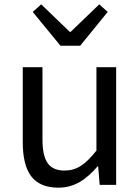

<svg xmlns="http://www.w3.org/2000/svg" viewBox="-20 -853 647 886"><path d="M259 -642H350L477 -798L438 -833L306 -706H302L170 -833L131 -798ZM250 13C325 13 379 -26 430 -85H433L440 0H516V-543H425V-158C373 -93 334 -66 278 -66C206 -66 176 -109 176 -210V-543H85V-199C85 -58 133 13 250 13Z"/></svg>

Font: Spoqa Han Sans Neo Regular
Style: Regular
Weight: 400
Designer: [Spoqa Han Sans Neo] Dong-huui Kim  Younghwa Kang  Yujin Lee  [Noto Sans] Ryoko NISHIZUKA  (kana & ideographs); Paul D. 
Foundry: Spoqa (http://www.spoqa-han-sans.com)
Version: Version 1.000